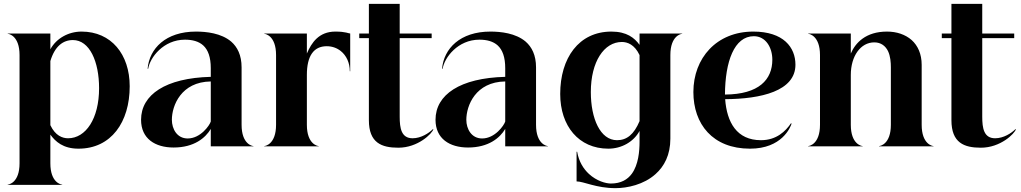

<svg xmlns="http://www.w3.org/2000/svg" viewBox="-20 -760 5300 997"><path d="M387.5 12C557.5 12 653.5 -126 653.5 -312C653.5 -478 557.5 -596 403.5 -596C335.5 -596 272.5 -561 241.5 -504V-586H20V-584.5C25.5 -584.5 81.5 -575 81.5 -474V88C81.5 189 25.5 198.5 20 198.5V200H303V198.5C297.5 198.5 241.5 189 241.5 88V-61C267.5 -25 307.5 12 387.5 12ZM241.5 -110V-443C264.5 -520 307.5 -552 358.5 -552C445.5 -552 494.5 -440 494.5 -302C494.5 -144 425.5 -42 333.5 -42C304.5 -42 267.5 -55 241.5 -110Z M940.5 -554C979.5 -554 1012.5 -545 1035.5 -524C1060.5 -501 1074.5 -463 1074.5 -406V-361C840 -355 712.5 -268.5 712.5 -138C712.5 -40 785.5 6 881.5 6C988 6 1047 -44 1074.5 -90.5V0H1296V-1.5C1290.5 -1.5 1234.5 -11 1234.5 -112V-410C1234.5 -474 1212.5 -516 1180.5 -544C1128.5 -588 1051.5 -596 997.5 -596C840.5 -596 755.5 -508 746.5 -403H749.5C758.5 -461 828.5 -554 940.5 -554ZM872.5 -138C872.5 -211.5 920.5 -335 1074.5 -337V-129C1068.5 -109 1021.5 -41 954.5 -41C899.5 -41 872.5 -90 872.5 -138Z M1413.5 -474V-112C1413.5 -11 1357.5 -1.5 1352 -1.5V0H1635V-1.5C1629.5 -1.5 1573.5 -11 1573.5 -112V-371C1573.5 -469 1608.5 -520 1676.5 -520C1704.5 -520 1729.5 -511 1749.5 -495C1778.5 -472 1796.5 -434 1796.5 -390H1798.5V-586C1790.5 -586 1775.5 -596 1721.5 -596C1635.5 -596 1597.5 -538 1573.5 -482V-586H1352V-584.5C1357.5 -584.5 1413.5 -575 1413.5 -474Z M2055.5 -154V-562H2221.5V-586H2055.5V-740H1895.5V-586H1845.5V-562H1895.5V-136C1895.5 -18 1961.5 7 2048.5 7C2150.5 7 2223.5 -66 2230.5 -89H2227.5C2207.5 -69 2166.5 -42 2122.5 -42C2063.5 -42 2055.5 -95 2055.5 -154Z M2469.5 -554C2508.5 -554 2541.5 -545 2564.5 -524C2589.5 -501 2603.5 -463 2603.5 -406V-361C2369 -355 2241.5 -268.5 2241.5 -138C2241.5 -40 2314.5 6 2410.5 6C2517 6 2576 -44 2603.5 -90.5V0H2825V-1.5C2819.5 -1.5 2763.5 -11 2763.5 -112V-410C2763.5 -474 2741.5 -516 2709.5 -544C2657.5 -588 2580.5 -596 2526.5 -596C2369.5 -596 2284.5 -508 2275.5 -403H2278.5C2287.5 -461 2357.5 -554 2469.5 -554ZM2401.5 -138C2401.5 -211.5 2449.5 -335 2603.5 -337V-129C2597.5 -109 2550.5 -41 2483.5 -41C2428.5 -41 2401.5 -90 2401.5 -138Z M3152 193C3126 193 3078 180 3038 143C3010 117 2986 80 2977 28H2974V182C3011 182 3076 217 3176 217C3237 217 3323 199 3384 144C3429 104 3461 45 3461 -40V-474C3461 -575 3517 -584.5 3522.5 -584.5V-586H3301V-527C3275 -563 3235 -596 3155 -596C2985 -596 2889 -458 2889 -272C2889 -106 2985 12 3139 12C3207 12 3270 -23 3301 -80V-24C3301 26 3295 95 3261 142C3239 172 3205 193 3152 193ZM3048 -282C3048 -440 3117 -542 3209 -542C3238 -542 3275 -529 3301 -474V-131C3272 -62 3235 -32 3184 -32C3097 -32 3048 -144 3048 -282Z M3874.5 12C4040.5 12 4084.5 -99 4090.5 -118L4087.5 -120C4059.5 -79 4012.5 -32 3931.5 -32C3805.5 -32 3754.5 -125 3745.5 -245C3931.5 -246 4110.5 -287 4110.5 -424C4110.5 -514 4048.5 -596 3891.5 -596C3700.5 -596 3580.5 -458 3580.5 -282C3580.5 -116 3680.5 12 3874.5 12ZM3744.5 -269C3745.5 -440 3792.5 -572 3894.5 -572C3956.5 -572 3990.5 -513 3990.5 -450C3990.5 -347 3921.5 -270 3744.5 -269Z M4238 -474V-112C4238 -11 4182 -1.5 4176.5 -1.5V0H4459.5V-1.5C4454 -1.5 4398 -11 4398 -112V-371C4398 -469 4449 -540 4520 -540C4555 -540 4578 -521 4591 -495C4604 -468 4606 -435 4606 -410V-112C4606 -11 4550 -1.5 4544.5 -1.5V0H4827.5V-1.5C4822 -1.5 4766 -11 4766 -112V-423C4766 -480 4746 -523 4714 -552C4681 -581 4636 -596 4586 -596C4476 -596 4422 -538 4398 -482V-586H4176.5V-584.5C4182 -584.5 4238 -575 4238 -474Z M5080.5 -154V-562H5246.5V-586H5080.5V-740H4920.5V-586H4870.5V-562H4920.5V-136C4920.5 -18 4986.5 7 5073.5 7C5175.5 7 5248.5 -66 5255.5 -89H5252.5C5232.5 -69 5191.5 -42 5147.5 -42C5088.5 -42 5080.5 -95 5080.5 -154Z"/></svg>

Font: Beautique Display Medium
Style: Bold
Weight: 900
Designer: Nhat-Quang Ngo
Version: Version 1.100;Glyphs 3.2.3 (3260)